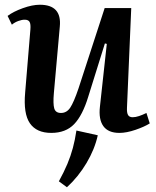

<svg xmlns="http://www.w3.org/2000/svg" viewBox="-20 -546 658 809"><path d="M12 -479Q36 -497 76 -511.5Q116 -526 148 -526Q241 -526 232 -434L207 -154Q203 -109 208.5 -89.5Q214 -70 237 -70Q261 -70 276 -92.5Q291 -115 311 -174L421 -512H533L515 -92Q514 -71 519.5 -61.5Q525 -52 539 -52Q551 -52 566 -57Q581 -62 597 -70L611 -26Q589 -12 551 1Q513 14 483 14Q436 14 415.5 -14.5Q395 -43 401 -96L430 -361L422 -363L352 -139Q328 -60 292.5 -23Q257 14 196 14Q134 14 106 -26.5Q78 -67 86 -156L108 -421Q110 -445 104.5 -454Q99 -463 84 -463Q72 -463 57 -457.5Q42 -452 30 -442ZM392 24Q379 83 344.5 141Q310 199 262 243L228 218Q250 178 264 144.5Q278 111 287 77.5Q296 44 302 4Z"/></svg>

Font: Literata 36pt SemiBold
Style: Italic
Weight: 600
Italic angle: -2°
Designer: Latin by Veronika Burian and Jose Scaglione. Greek by Irene Vlachou. Cyrillic by Vera Evstafieva
Foundry: TypeTogether
Version: Version 3.002